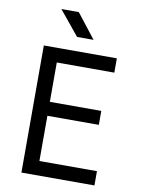

<svg xmlns="http://www.w3.org/2000/svg" viewBox="-101 -1018 801 1086"><g transform="rotate(10 299.5 -475.0)"><path d="M276.4 -810.1 161.6 -950.2H261.7L371.1 -810.1ZM99.6 0V-730H519V-647.9H188.5V-421.9H483.9V-341.8H188.5V-82H519V0Z"/></g></svg>

Font: UDEV Gothic 35
Style: Regular
Weight: 400
Version: v2.1.0; ttfautohint (v1.8.4.7-5d5b-dirty) -l 6 -r 45 -G 200 